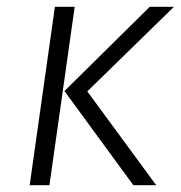

<svg xmlns="http://www.w3.org/2000/svg" viewBox="-20 -543 530 563"><path d="M125 0H67L141 -523H199ZM236 -275 438 0H371L169 -276L419 -523H490Z"/></svg>

Font: FiraGO Light
Style: Italic
Weight: 300
Italic angle: -8°
Designer: bBox Type GmbH
Foundry: bBox Type GmbH
Version: Version 1.001